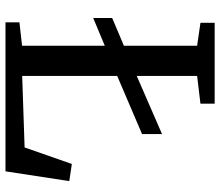

<svg xmlns="http://www.w3.org/2000/svg" viewBox="-70 -712 783 682"><g transform="rotate(90 321.0 -371.5)"><path d="M143 -58.9V-680.7L61.6 -692.5V-743H348.8V-692.5L250.2 -680.7V-59.3L504.2 -67.9L562.9 -235.7L623.8 -226.6L589.1 0H59.8V-49.5ZM195.4 -442.8 216 -451.3 456.8 -556.1V-485.1L215 -381.7L195.4 -374.6L44.5 -311.6V-379Z"/></g></svg>

Font: Merriweather 7pt Light
Style: Regular
Weight: 300
Designer: Eben Sorkin
Foundry: Eben Sorkin
Version: Version 2.200;gftools[0.9.31]